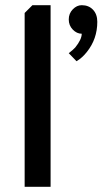

<svg xmlns="http://www.w3.org/2000/svg" viewBox="-20 -720 405 740"><path d="M75 0V-670L105 -700H175V0ZM275 -484 245 -515Q263 -529 270 -537Q295 -568 295 -590Q276 -590 260.5 -606Q245 -622 245 -645Q245 -668 260.5 -684Q276 -700 295 -700Q322 -700 338.5 -682.5Q355 -665 355 -636Q355 -570 315 -520Q297 -497 275 -484Z"/></svg>

Font: Scada
Style: Regular
Weight: 400
Designer: Jovanny Lemonad
Foundry: Jovanny Lemonad
Version: Version 4.100;PS 004.100;hotconv 1.0.88;makeotf.lib2.5.64775